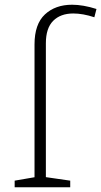

<svg xmlns="http://www.w3.org/2000/svg" viewBox="-20 -792 428 812"><path d="M42 0V-28L135 -44L126 -35V-604Q126 -690 170 -731Q214 -772 285 -772Q308 -772 334 -767.5Q360 -763 388 -754L379 -719Q355 -727 332.5 -731Q310 -735 290 -735Q236 -735 205 -704Q174 -673 174 -609V-35L166 -44L277 -28V0Z"/></svg>

Font: Bitter Thin Light
Style: Regular
Weight: 300
Version: Version 2.002